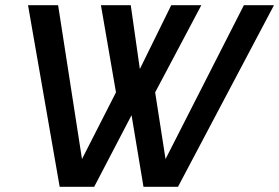

<svg xmlns="http://www.w3.org/2000/svg" viewBox="-20 -720 1076 740"><path d="M210 0 88 -700H204L296 -107L427 -364L369 -700H484L519 -454L640 -700H756L578 -364L618 -107L920 -700H1036L666 0H533L487 -276L343 0Z"/></svg>

Font: Rethink Sans SemiBold
Style: Italic
Weight: 600
Italic angle: -10°
Designer: The Rethink Sans project authors (Hans Thiessen). DM Sans designed by Colophon Foundry.
Foundry: Rethink Communications LLC
Version: Version 1.001